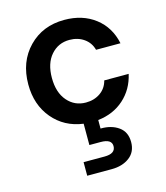

<svg xmlns="http://www.w3.org/2000/svg" viewBox="-115 -604 827 957"><g transform="rotate(-15 298.0 -126.0)"><path d="M216 264V194H324Q381 194 381 155Q381 119 324 119H266V9Q169 -4 109.5 -75Q50 -146 50 -251Q50 -368 122 -442Q194 -516 306 -516Q400 -516 464.5 -466.5Q529 -417 547 -331H421Q411 -369 379.5 -391Q348 -413 305 -413Q247 -413 209.5 -370Q172 -327 172 -252Q172 -177 209.5 -133.5Q247 -90 305 -90Q348 -90 379.5 -112Q411 -134 421 -173H547Q530 -97 475.5 -48Q421 1 341 10V54Q397 53 434 79.5Q471 106 471 158Q471 209 434.5 236.5Q398 264 342 264Z"/></g></svg>

Font: AWOL-DM SemiBold
Style: Regular
Weight: 600
Designer: Colophon Foundry, Jonny Pinhorn, Mikhail Sharanda
Foundry: Colophon Foundry
Version: Version 1.000;Glyphs 3.2.3 (3260)